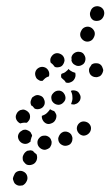

<svg xmlns="http://www.w3.org/2000/svg" viewBox="-20 -454 351 610"><path d="M21 113Q21 117 23 121Q24 125 27 129Q30 132 34 134Q38 136 43 136Q47 136 52 135Q56 133 59 130Q62 127 64 123L65 121Q69 113 66 104Q63 95 54 91Q46 87 37 90Q28 93 25 102L24 104Q22 108 21 113ZM52 47Q52 52 53 56Q55 60 58 63Q61 67 65 69Q73 72 82 69Q91 66 95 58L96 56Q98 51 98 46Q98 41 96 36Q94 35 92 33Q88 30 85 26Q85 26 85 26Q85 26 85 26Q82 24 79 24Q77 23 74 24Q70 25 67 25Q63 27 60 30Q57 33 55 37L54 39Q52 43 52 47ZM143 6Q141 11 139 14Q136 17 132 19Q128 21 123 22Q114 22 107 16Q100 10 99 1Q98 -9 105 -16Q111 -23 120 -23Q128 -24 135 -19Q141 -15 143 -7Q144 -5 144 -3Q144 -3 144 -3Q144 -2 144 -2Q144 2 143 6ZM203 4Q206 1 208 -3Q210 -7 210 -12Q211 -16 209 -20Q209 -21 209 -21Q209 -21 209 -21Q207 -24 206 -27Q201 -33 194 -35Q188 -37 181 -35Q176 -33 173 -30Q170 -27 168 -23Q166 -19 165 -15Q165 -10 166 -6Q169 3 178 7Q186 11 195 8Q199 7 203 4ZM58 3Q49 2 43 -5Q37 -12 37 -21Q38 -30 45 -36Q49 -39 53 -41Q57 -42 62 -42Q66 -41 70 -39Q74 -37 77 -34Q79 -31 80 -28Q82 -26 82 -22Q80 -19 79 -14Q77 -9 77 -4Q76 -4 76 -3Q75 -3 74 -2Q67 4 58 3ZM261 -29Q268 -35 269 -44Q270 -53 264 -60Q258 -67 248 -68Q239 -69 232 -63Q225 -57 224 -47Q224 -38 230 -31Q236 -24 245 -23Q254 -23 261 -29ZM153 -100Q157 -95 159 -89Q160 -82 157 -75L156 -73Q152 -65 143 -62Q134 -58 126 -62Q119 -66 116 -72Q112 -79 113 -86Q116 -87 118 -88Q126 -91 132 -98Q136 -102 139 -107Q145 -103 152 -101Q152 -101 153 -100ZM32 -74Q28 -83 32 -91Q34 -96 37 -99Q40 -102 44 -104Q48 -105 53 -106Q57 -106 61 -104Q70 -100 74 -92Q77 -83 74 -75Q72 -71 70 -69Q68 -66 65 -64Q64 -64 63 -64Q54 -65 45 -62Q45 -62 45 -62Q45 -62 45 -62Q45 -62 44 -62Q36 -66 32 -74ZM77 -129Q77 -133 79 -137Q80 -141 83 -145Q87 -148 91 -150Q99 -154 108 -150Q117 -147 120 -138Q124 -130 121 -121Q117 -112 109 -109Q104 -107 99 -107Q94 -107 90 -109Q87 -113 84 -116Q82 -118 79 -119Q79 -119 79 -120Q79 -120 79 -120Q77 -124 77 -129ZM149 -158Q155 -165 164 -166Q173 -167 180 -161Q187 -154 188 -145Q189 -136 182 -129Q176 -122 167 -121Q159 -121 153 -125Q147 -129 144 -136Q144 -139 143 -142Q143 -142 143 -142Q143 -142 143 -142Q142 -151 149 -158ZM220 -166Q229 -164 233 -155Q238 -147 235 -138Q234 -134 231 -131Q228 -127 224 -125Q220 -123 216 -122Q211 -122 207 -123Q207 -123 206 -123Q206 -123 206 -124Q207 -127 208 -130Q211 -138 210 -146Q210 -155 206 -163Q206 -164 205 -165Q208 -167 212 -167Q216 -167 220 -166ZM176 -219V-220Q185 -222 191 -228Q195 -231 198 -235Q200 -232 203 -230Q210 -225 218 -223Q218 -223 219 -223Q220 -219 220 -215Q220 -210 218 -206L217 -204Q213 -196 205 -193Q197 -189 189 -192Q187 -196 185 -198Q180 -203 175 -207Q174 -210 174 -213Q174 -216 175 -219Q176 -219 176 -219ZM101 -201Q97 -203 95 -207Q93 -211 92 -215Q91 -220 92 -224Q94 -233 102 -238Q110 -243 119 -241Q128 -239 133 -231Q138 -223 136 -214Q136 -213 136 -213Q136 -212 135 -211Q127 -209 121 -203Q118 -200 115 -197Q113 -197 112 -197Q111 -197 109 -197Q105 -198 101 -201ZM287 -253Q296 -253 302 -246Q305 -242 306 -238Q308 -234 308 -230Q307 -225 305 -221Q303 -217 300 -214Q297 -211 292 -210Q288 -208 284 -209Q279 -209 275 -211Q271 -213 268 -216Q264 -221 263 -227Q262 -233 264 -238Q265 -240 266 -241Q268 -244 270 -247Q270 -247 270 -248Q270 -248 270 -248Q277 -254 287 -253ZM155 -284Q164 -287 173 -282Q181 -278 184 -269Q185 -265 185 -261Q184 -256 182 -252Q180 -248 177 -245Q174 -242 169 -241Q165 -240 161 -240Q157 -240 153 -242Q153 -242 153 -243Q148 -250 141 -255Q138 -264 142 -272Q147 -281 155 -284ZM217 -286Q225 -291 234 -289H235Q244 -287 248 -279Q253 -271 251 -262Q249 -252 241 -248Q233 -243 224 -245Q218 -247 213 -251Q209 -255 207 -261Q208 -266 207 -270Q207 -271 207 -271Q207 -272 207 -272Q209 -281 217 -286ZM236 -337Q240 -328 248 -324Q256 -320 265 -323Q274 -326 278 -335L279 -337Q283 -346 280 -354Q276 -363 268 -367Q260 -371 251 -368Q242 -365 238 -356L237 -354Q233 -346 236 -337ZM267 -402Q270 -393 278 -389Q287 -386 296 -389Q304 -392 308 -400L309 -402Q313 -411 310 -420Q307 -428 299 -432Q290 -436 281 -433Q273 -430 269 -422L268 -419Q264 -411 267 -402Z"/></svg>

Font: FRB American Cursive Guidelines Dotted Extrabold
Style: Bold Italic
Weight: 800
Italic angle: -25°
Version: Version 2.0;Modular Font Editor K font №1